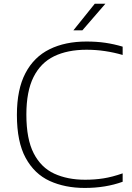

<svg xmlns="http://www.w3.org/2000/svg" viewBox="-20 -964 682 994"><path d="M419 9Q316.5 9 237.2 -27.2Q158 -63.5 112.8 -146.5Q67.5 -229.5 67.5 -369Q67.5 -501.5 111.8 -585.5Q156 -669.5 236.8 -709.2Q317.5 -749 427.5 -749Q480.5 -749 525 -742.5Q569.5 -736 615 -722.5V-679.5Q570.5 -692.5 523.5 -699.5Q476.5 -706.5 428 -706.5Q330 -706.5 260.2 -672.8Q190.5 -639 153.5 -565Q116.5 -491 116.5 -371Q116.5 -244 154.5 -170.2Q192.5 -96.5 261 -65Q329.5 -33.5 420.5 -33.5Q470 -33.5 515.2 -40.5Q560.5 -47.5 615 -66.5V-23Q526.5 9 419 9ZM360 -807 470.5 -944.5H525.5L406.5 -807Z"/></svg>

Font: Encode Sans Expanded Expanded ExtraLight
Style: Regular
Weight: 200
Width: 7
Designer: Multiple Designers
Foundry: Impallari Type
Version: Version 3.000; ttfautohint (v1.8.3) -l 8 -r 50 -G 200 -x 14 